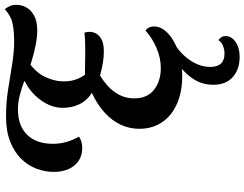

<svg xmlns="http://www.w3.org/2000/svg" viewBox="-128 -620 1006 790"><g transform="rotate(-90 375.0 -225.0)"><path d="M455.7 21.8Q407.7 21.8 367.7 9.4Q327.7 -3 299.3 -26Q271 -49 255.5 -81.5Q240 -114 240 -154.2Q240 -195.3 256.7 -231.1Q273.3 -266.8 306.4 -297.2Q339.5 -327.7 388.3 -350.2Q357.5 -368.5 341.6 -400.3Q325.7 -432.2 326.3 -474.3Q327.2 -507.7 345.1 -540.1Q363 -572.5 392.9 -598.1Q422.8 -623.7 457.8 -634L521.2 -616Q472.2 -582 454.1 -543.5Q436 -505 435.2 -471.3Q434.3 -444.5 441.2 -421.2Q448.2 -398 462.7 -378.2Q471 -378.2 486.7 -378.2Q502.3 -378.2 519.8 -377.7Q537.2 -377.2 549.2 -377.2Q563.3 -377.2 588.8 -377.6Q614.2 -378 635.3 -380.7Q637.2 -376.2 638.1 -371.3Q639 -366.5 639 -360.7Q639 -333.7 618.7 -317.2Q598.3 -300.7 561 -300.7Q537 -300.7 514.2 -304.2Q491.3 -307.7 459 -316.3Q411.8 -287.3 388.6 -252.2Q365.3 -217.2 365.3 -176.3Q365.3 -121.2 401.3 -93.8Q437.3 -66.3 489.2 -66.3Q531.7 -66.3 572.8 -84Q613.8 -101.7 644 -129.3Q652.7 -124 656.9 -114.7Q661.2 -105.3 661.2 -94.2Q661.2 -70.5 644.7 -49.8Q628.2 -29 599.5 -12.8Q570.8 3.3 533.8 12.6Q496.8 21.8 455.7 21.8ZM161.2 -389.7Q130.5 -389.7 108.4 -404.4Q86.3 -419.2 74.5 -445.6Q62.7 -472 62.7 -506.7Q62.7 -542.5 75.8 -577.7Q89 -612.8 116.9 -641.2Q144.8 -669.5 188 -686.3Q231.2 -703.2 290.3 -703.2Q345.8 -703.2 399.1 -695.1Q452.3 -687 503.2 -678.4Q554.2 -669.8 601.8 -669.8Q640.7 -669.8 672.2 -676Q703.8 -682.2 732.2 -708Q740.5 -698.7 745.7 -685.6Q750.8 -672.5 750 -659Q750 -638.7 739.3 -619.4Q728.7 -600.2 705.5 -587.5Q682.3 -574.8 644.8 -574.8Q617.8 -574.8 585.5 -581.1Q553.2 -587.3 515.9 -598.7Q478.7 -610 435.8 -625.3L434.3 -629Q404.5 -640 376.1 -647.1Q347.7 -654.2 319.8 -654.2Q252.3 -654.2 215.3 -616.2Q178.3 -578.3 178.3 -510Q178.3 -481.8 185.8 -455Q193.3 -428.2 207.8 -403Q198.5 -396.5 187.1 -393.1Q175.7 -389.7 161.2 -389.7ZM536.2 258Q484.8 258 453 229.9Q421.2 201.8 421.2 150Q421.2 106.5 442.4 71.8Q463.7 37.2 495.8 13.2Q527.8 -10.8 559.3 -22L593 -18.3V-11.7Q548.8 14.2 521.8 54.4Q494.7 94.7 494.7 136.7Q494.7 195.7 549 195.7Q566.2 195.7 581.3 189.7Q596.5 183.7 605.3 170.7Q612.8 176.2 617.2 183.3Q621.7 190.5 621.7 200Q621.7 224.2 597.8 241.1Q574 258 536.2 258Z"/></g></svg>

Font: Sansita Swashed Light
Style: Regular
Weight: 300
Designer: Pablo Cosgaya
Foundry: Omnibus-Type
Version: Version 1.003